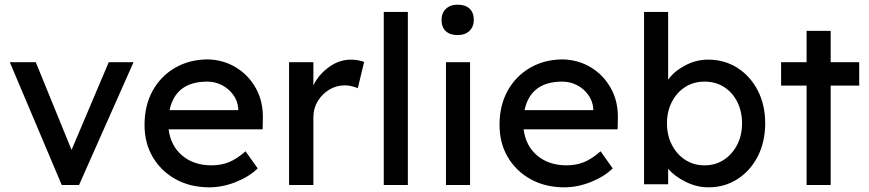

<svg xmlns="http://www.w3.org/2000/svg" viewBox="-20 -791 3716 821"><path d="M244 0 22 -525H133L286 -150L445 -525H551L318 0Z M875 10Q794 10 731.5 -24.5Q669 -59 633.5 -119Q598 -179 598 -257Q598 -340 632.5 -402.5Q667 -465 727.5 -500.5Q788 -536 866 -537Q934 -536 988.5 -503Q1043 -470 1074.5 -413Q1106 -356 1104 -282L1103 -238H701Q710 -167 759.5 -125.5Q809 -84 885 -84Q924 -84 957.5 -97Q991 -110 1030 -144L1082 -71Q1045 -35 988 -12.5Q931 10 875 10ZM866 -442Q731 -442 705 -320H999V-327Q996 -360 977 -386Q958 -412 929 -427Q900 -442 866 -442Z M1216 0V-525H1320V-426Q1343 -473 1387 -504.5Q1431 -536 1480 -536Q1497 -536 1512.5 -533Q1528 -530 1537 -526L1510 -414Q1498 -419 1483.5 -422.5Q1469 -426 1455 -426Q1419 -426 1388.5 -408Q1358 -390 1339 -359Q1320 -328 1320 -290V0Z M1621 0V-740H1724V0Z M1937 -641Q1904 -641 1886 -658Q1868 -675 1868 -706Q1868 -735 1886.5 -753Q1905 -771 1937 -771Q1970 -771 1988 -754Q2006 -737 2006 -706Q2006 -677 1987.5 -659Q1969 -641 1937 -641ZM1887 0V-525H1990V0Z M2393 10Q2312 10 2249.5 -24.5Q2187 -59 2151.5 -119Q2116 -179 2116 -257Q2116 -340 2150.5 -402.5Q2185 -465 2245.5 -500.5Q2306 -536 2384 -537Q2452 -536 2506.5 -503Q2561 -470 2592.5 -413Q2624 -356 2622 -282L2621 -238H2219Q2228 -167 2277.5 -125.5Q2327 -84 2403 -84Q2442 -84 2475.5 -97Q2509 -110 2548 -144L2600 -71Q2563 -35 2506 -12.5Q2449 10 2393 10ZM2384 -442Q2249 -442 2223 -320H2517V-327Q2514 -360 2495 -386Q2476 -412 2447 -427Q2418 -442 2384 -442Z M3010 10Q2959 10 2912 -13.5Q2865 -37 2837 -69V-3H2734V-740H2837V-450Q2861 -485 2908.5 -510.5Q2956 -536 3007 -536Q3078 -536 3133 -501Q3188 -466 3220 -404.5Q3252 -343 3252 -264Q3252 -185 3220.5 -123Q3189 -61 3134 -25.5Q3079 10 3010 10ZM2993 -84Q3039 -84 3075 -107.5Q3111 -131 3132 -171.5Q3153 -212 3153 -264Q3153 -315 3132.5 -355.5Q3112 -396 3076 -419Q3040 -442 2993 -442Q2946 -442 2910 -419Q2874 -396 2853 -355.5Q2832 -315 2832 -264Q2832 -212 2853 -171.5Q2874 -131 2910 -107.5Q2946 -84 2993 -84Z M3429 0V-425H3320V-525H3429V-659H3532V-525H3654V-425H3532V0Z"/></svg>

Font: Readex Pro
Style: Regular
Weight: 400
Designer: Bonnie Shaver-Troup, Thomas Jockin
Foundry: Lexend
Version: Version 1.204; ttfautohint (v1.8.4.7-5d5b)